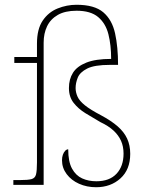

<svg xmlns="http://www.w3.org/2000/svg" viewBox="-20 -775 618 805"><path d="M383 10Q344 10 311.5 -4.5Q279 -19 259.5 -45Q240 -71 240 -103Q240 -116 243.5 -126Q247 -136 253 -142.5Q259 -149 266 -149Q266 -97 282 -68Q298 -39 324.5 -27Q351 -15 384 -15Q439 -15 468.5 -46.5Q498 -78 498 -131Q498 -161 487.5 -184.5Q477 -208 456 -227.5Q435 -247 401 -263Q368 -282 338 -300.5Q308 -319 288.5 -344Q269 -369 269 -406Q269 -443 286 -470Q303 -497 342 -512.5Q381 -528 446 -528Q446 -586 434.5 -631.5Q423 -677 391.5 -703.5Q360 -730 301 -730Q253 -730 222.5 -712.5Q192 -695 177.5 -665Q163 -635 163 -596V0H36V-20H64Q97 -20 112 -24Q127 -28 131 -43.5Q135 -59 135 -94V-511H40V-536H135V-592Q135 -653 159 -688.5Q183 -724 221.5 -739.5Q260 -755 301 -755Q376 -755 413 -723.5Q450 -692 462.5 -635Q475 -578 475 -503H441Q376 -503 345.5 -487.5Q315 -472 306 -449.5Q297 -427 297 -406Q297 -388 305 -370Q313 -352 336 -333.5Q359 -315 403 -292Q446 -269 473 -245.5Q500 -222 513 -194Q526 -166 526 -130Q526 -64 485 -27Q444 10 383 10Z"/></svg>

Font: Noto Serif Khmer Thin
Style: Regular
Weight: 250
Version: Version 2.003